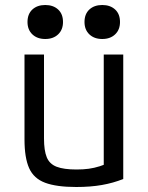

<svg xmlns="http://www.w3.org/2000/svg" viewBox="-20 -738 590 768"><path d="M285 10Q206 10 160.5 -7Q115 -24 96.5 -65.5Q78 -107 78 -180V-520H156V-184Q156 -136 167 -109Q178 -82 206.5 -71Q235 -60 286 -60Q313 -60 335 -63Q357 -66 379 -73Q401 -80 427 -92L395 -42V-520H473V-22Q433 -6 387.5 2Q342 10 285 10ZM161 -582Q129 -582 109.5 -600.5Q90 -619 90 -650Q90 -682 109.5 -700Q129 -718 161 -718Q193 -718 212.5 -700Q232 -682 232 -650Q232 -619 212.5 -600.5Q193 -582 161 -582ZM389 -582Q357 -582 337.5 -600.5Q318 -619 318 -650Q318 -682 337.5 -700Q357 -718 389 -718Q421 -718 440.5 -700Q460 -682 460 -650Q460 -619 440.5 -600.5Q421 -582 389 -582Z"/></svg>

Font: M PLUS Code Latin SemiExpanded
Style: Regular
Weight: 400
Width: 6
Designer: Coji Morishita
Foundry: UNDERFOREST DESIGN
Version: Version 1.002; ttfautohint (v1.8.3)